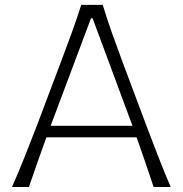

<svg xmlns="http://www.w3.org/2000/svg" viewBox="-20 -752 735 772"><path d="M28.3 0H96.2Q112.8 -48.3 130.6 -99.1Q148.4 -149.9 166.5 -199.7H529.3Q546.9 -150.9 564.2 -99.6Q581.5 -48.3 597.7 0H666.5Q641.1 -58.6 616.2 -122.8Q591.3 -187 568.4 -247.6L474.1 -499Q448.7 -567.4 429.4 -621.8Q410.2 -676.3 393.1 -732.4H306.6Q289.1 -677.2 269.3 -622.3Q249.5 -567.4 223.6 -499.5L128.9 -248.5Q106.4 -189.5 80.3 -124.3Q54.2 -59.1 28.3 0ZM512.7 -246.1H183.6L345.7 -678.2H352.5Z"/></svg>

Font: Pinar-VF-FD
Style: Regular
Weight: 300
Designer: Amin Abedi
Version: Version 3.0